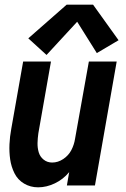

<svg xmlns="http://www.w3.org/2000/svg" viewBox="-20 -793 540 821"><path d="M179 -558 101 -629 265 -773H378L487 -621L394 -566L310 -700ZM143 8Q110 8 83 -8Q56 -24 42 -52Q28 -80 23.5 -111.5Q19 -143 20.5 -176Q22 -209 28 -241L79 -530H198L144 -223Q141 -202 140.5 -181.5Q140 -161 145.5 -142Q151 -123 166.5 -110.5Q182 -98 203 -98Q228 -98 250.5 -113Q273 -128 285 -151Q297 -174 301 -200L360 -530H479L386 0H266L276 -58L275 -56Q250 -26 214.5 -9Q179 8 143 8Z"/></svg>

Font: Iosevka SS08
Style: Bold Italic
Weight: 700
Italic angle: -10°
Monospace: yes
Designer: Belleve Invis
Foundry: Belleve Invis
Version: 2.1.0; ttfautohint (v1.8.2)